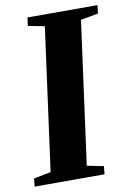

<svg xmlns="http://www.w3.org/2000/svg" viewBox="-99 -796 583 850"><g transform="rotate(-10 193.0 -371.5)"><path d="M-13.5 0 -9.5 -36 67.5 -51 154.5 -691.5 80.5 -706 85.5 -743H400L396 -706L317 -691.5L230 -51L304.5 -36L301 0Z"/></g></svg>

Font: Merriweather 72pt ExtraBold
Style: Italic
Weight: 800
Italic angle: -7.8°
Version: Version 2.101